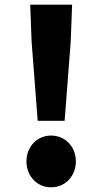

<svg xmlns="http://www.w3.org/2000/svg" viewBox="-20 -786 437 820"><path d="M141 -270H256L282 -608L288 -766H109L115 -608ZM198 14C260 14 304 -35 304 -97C304 -158 260 -207 198 -207C137 -207 93 -158 93 -97C93 -35 137 14 198 14Z"/></svg>

Font: Noto Sans CJK KR Black
Style: Regular
Weight: 900
Designer: Ryoko NISHIZUKA (kana & ideographs); Paul D. Hunt (Latin, Greek & Cyrillic); Wenlong ZHANG (bopomofo); Sandoll Communica
Foundry: Adobe Systems Incorporated
Version: Version 1.004;PS 1.004;hotconv 1.0.82;makeotf.lib2.5.63406